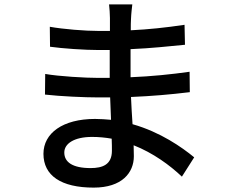

<svg xmlns="http://www.w3.org/2000/svg" viewBox="-20 -811 1040 875"><path d="M490 -124C490 -61 448 -45 393 -45C309 -45 273 -73 273 -116C273 -156 317 -187 400 -187C431 -187 460 -184 489 -179C490 -157 490 -138 490 -124ZM865 -94C809 -140 711 -209 584 -245C581 -285 579 -328 577 -369C672 -373 754 -380 845 -391L844 -484C759 -472 672 -463 575 -459V-465V-587C669 -591 751 -600 823 -607L821 -698C734 -685 658 -677 576 -673C576 -694 576 -712 577 -724C578 -751 581 -773 583 -791H477C479 -775 481 -745 481 -729V-670H430C367 -670 268 -678 207 -689L208 -598C265 -590 365 -583 431 -583C448 -583 464 -583 480 -583V-465V-456H429C369 -456 248 -463 186 -474L185 -380C254 -372 365 -367 428 -367H482C483 -334 485 -299 486 -265C462 -267 438 -269 413 -269C266 -269 178 -204 178 -110C178 -11 258 44 407 44C536 44 590 -24 590 -99C590 -112 589 -130 589 -149C678 -114 754 -58 809 -6Z"/></svg>

Font: Noto Sans Japanese Medium
Style: Regular
Weight: 500
Designer: Ryoko NISHIZUKA (kana & ideographs); Paul D. Hunt (Latin, Greek & Cyrillic); Wenlong ZHANG (bopomofo); Sandoll Communica
Foundry: Adobe Systems Incorporated
Version: Version 1.000;PS 1;hotconv 1.0.78;makeotf.lib2.5.61930